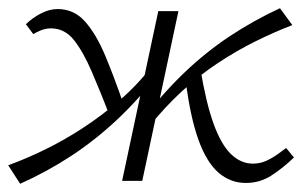

<svg xmlns="http://www.w3.org/2000/svg" viewBox="-20 -440 749 467"><path d="M29 7 0 -38Q44 -54 90 -76.5Q136 -99 182 -129Q228 -159 271.5 -196.5Q315 -234 352 -282L371 -268Q322 -203 267.5 -151.5Q213 -100 153.5 -61Q94 -22 29 7ZM251 -148Q225 -215 203.5 -265Q182 -315 159.5 -343Q137 -371 104 -371Q91 -371 79 -366Q67 -361 61 -357L43 -381Q58 -396 79 -407Q100 -418 120 -418Q160 -418 187 -387.5Q214 -357 236 -304.5Q258 -252 282 -182ZM277 0 365 -413H414L326 0ZM342 -131 324 -145Q373 -210 426.5 -261.5Q480 -313 539 -352Q598 -391 661 -420L691 -379Q647 -362 601.5 -339.5Q556 -317 510.5 -287Q465 -257 422.5 -218Q380 -179 342 -131ZM578 5Q540 5 511 -20.5Q482 -46 462.5 -100.5Q443 -155 432 -241L467 -275Q481 -190 499.5 -139Q518 -88 542 -65Q566 -42 595 -42Q613 -42 628 -49Q643 -56 655.5 -65Q668 -74 676 -80L695 -57Q668 -31 640 -13Q612 5 578 5Z"/></svg>

Font: Ysabeau Infant Light
Style: Italic
Weight: 300
Italic angle: -12°
Designer: Christian Thalmann (Catharsis Fonts)
Version: Version 2.001;gftools[0.9.30]; featfreeze: ss01,ss02,lnum